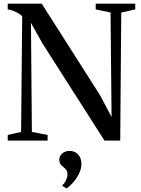

<svg xmlns="http://www.w3.org/2000/svg" viewBox="-20 -763 764 1042"><path d="M22 0V-30.5L94.5 -47L100.5 -675Q93.5 -682.5 80.2 -690.2Q67 -698 51.8 -704.2Q36.5 -710.5 22 -712V-743H206.5L524 -244.5L585.5 -128L580 -695L499.5 -712V-743H714V-712L638 -695L632.5 0H547L210 -528L148 -639L153 -47L238.5 -30.5V0ZM422 127Q421.5 155.5 407.5 182.2Q393.5 209 375 229.5Q356.5 250 342 259.5H341L319 246.5L318.5 242.5Q332 230 339.2 212.8Q346.5 195.5 346.5 184Q346.5 171.5 341.5 162.2Q336.5 153 324.5 144Q315 137.5 308.5 128.2Q302 119 302 104.5Q302 88.5 310.2 77.8Q318.5 67 331 61.5Q343.5 56 355.5 56H358.5Q386.5 56 404.2 75.8Q422 95.5 422 127Z"/></svg>

Font: Merriweather 96pt Medium
Style: Regular
Weight: 500
Version: Version 2.100